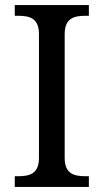

<svg xmlns="http://www.w3.org/2000/svg" viewBox="-20 -734 407 754"><path d="M38 0H329V-42H316C271 -42 234 -51 234 -114V-600C234 -663 271 -672 316 -672H329V-714H38V-672H51C96 -672 133 -663 133 -600V-114C133 -51 96 -42 51 -42H38Z"/></svg>

Font: Noto Fangsong KSS Rotated
Style: Regular
Weight: 400
Designer: LIU Zhao, ZHANG Congyu, Kushim JIANG
Foundry: Guyu Beijing Co. Ltd.
Version: Version 1.000;November 16, 2022;FontCreator 11.5.0.2427 64-b